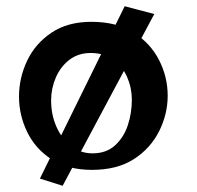

<svg xmlns="http://www.w3.org/2000/svg" viewBox="-20 -533 631 616"><path d="M181 63 108 40 380 -513 475 -488ZM275 12Q197 12 145 -22Q93 -56 67 -110Q41 -164 41 -223Q41 -283 67 -338Q93 -393 145 -428Q197 -463 273 -463Q355 -463 409 -428.5Q463 -394 490.5 -340Q518 -286 518 -226Q518 -167 490.5 -112Q463 -57 409.5 -22.5Q356 12 275 12ZM277 -41Q321 -41 349 -66.5Q377 -92 390 -131Q403 -170 403 -213Q403 -251 388 -285.5Q373 -320 343.5 -341.5Q314 -363 271 -363Q231 -363 202.5 -341Q174 -319 159 -284Q144 -249 144 -211Q144 -165 161 -126.5Q178 -88 208 -64.5Q238 -41 277 -41Z"/></svg>

Font: Marhey Light
Style: Regular
Weight: 400
Version: Version 1.000